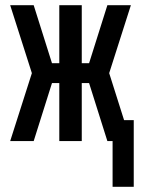

<svg xmlns="http://www.w3.org/2000/svg" viewBox="-20 -540 540 735"><path d="M411 175V0H391L321 -222H293V0H207V-222H179L109 0H19L102 -260L19 -520H109L179 -298H207V-520H293V-298H321L391 -520H481L398 -260L455 -80H492V175Z"/></svg>

Font: Iosevka SS04 Medium
Style: Regular
Weight: 500
Monospace: yes
Designer: Belleve Invis
Foundry: Belleve Invis
Version: Version 19.0.0; ttfautohint (v1.8.4)